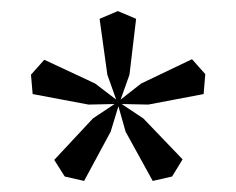

<svg xmlns="http://www.w3.org/2000/svg" viewBox="-20 -793 426 347"><path d="M348 -623 248 -604 200 -605 239 -579 310 -505 291 -474 256 -466 207 -555 194 -601 180 -555 132 -466 97 -474 78 -504 148 -579 187 -605 140 -604 39 -623 36 -658 60 -685 152 -642 190 -613 174 -658 160 -759 193 -773 226 -759 214 -658 198 -613 235 -642 327 -686 351 -659Z"/></svg>

Font: Cinzel Decorative
Style: Regular
Weight: 400
Designer: Natanael Gama
Version: Version 1.002;PS 001.002;hotconv 1.0.56;makeotf.lib2.0.21325